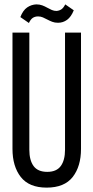

<svg xmlns="http://www.w3.org/2000/svg" viewBox="-20 -849 427 877"><path d="M317 -802 278 -829C272.7 -818.3 266.8 -810.8 260.5 -806.5C254.2 -802.2 246.7 -799.7 238 -799C230.7 -799 223.5 -800.5 216.5 -803.5C209.5 -806.5 202.5 -810 195.5 -814C188.5 -818 181 -821.5 173 -824.5C165 -827.5 156 -829 146 -829C130.7 -828.3 116.7 -823.7 104 -815C91.3 -806.3 81 -791.7 73 -771L112 -744C117.3 -755.3 123.3 -763.2 130 -767.5C136.7 -771.8 144.7 -774 154 -774C162 -774 169.3 -772.5 176 -769.5C182.7 -766.5 189.5 -763.2 196.5 -759.5C203.5 -755.8 210.8 -752.5 218.5 -749.5C226.2 -746.5 235 -745 245 -745C260.3 -745 274.2 -749.5 286.5 -758.5C298.8 -767.5 309 -782 317 -802ZM350 -169V-700H277V-165C277 -133 270.5 -108.2 257.5 -90.5C244.5 -72.8 224 -64 196 -64C167.3 -64 146.5 -72.8 133.5 -90.5C120.5 -108.2 114 -133 114 -165V-700H37V-169C37 -115.7 49.7 -72.8 75 -40.5C100.3 -8.2 139.7 8 193 8C247 8 286.7 -8.2 312 -40.5C337.3 -72.8 350 -115.7 350 -169Z"/></svg>

Font: SVN-Bebas Neue
Style: Regular
Weight: 400
Designer: Ryoichi Tsunekawa
Foundry: Ryoichi Tsunekawa
Version: Version 001.003